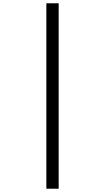

<svg xmlns="http://www.w3.org/2000/svg" viewBox="-20 -968 640 1170"><path d="M262.5 182V-948H337.5V182Z"/></svg>

Font: Victor Mono Thin
Style: Regular
Weight: 100
Monospace: yes
Designer: Rune Bjørnerås
Version: Version 1.561;gftools[0.9.30]